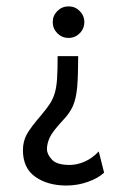

<svg xmlns="http://www.w3.org/2000/svg" viewBox="-20 -427 424 597"><path d="M186.5 149.9Q128.4 149.9 89.8 122.8Q51.3 95.7 51.3 40Q51.3 11.7 64 -10.5Q76.7 -32.7 108.4 -69.3Q125 -88.9 135 -104.2Q145 -119.6 150.4 -137.9Q155.8 -156.2 157.5 -183.1Q159.2 -210 159.2 -252.4H223.1Q223.1 -192.4 220 -156.5Q216.8 -120.6 207 -98.1Q197.3 -75.7 177.2 -54.7Q142.6 -17.6 134.3 1.2Q126 20 126 36.6Q126 52.7 141.4 69.3Q156.7 85.9 196.8 85.9Q218.8 85.9 242.4 75.9Q266.1 65.9 287.1 43.9L303.7 109.9Q285.6 127 253.4 138.4Q221.2 149.9 186.5 149.9ZM193.4 -309.1Q172.9 -309.1 158.4 -323.5Q144 -337.9 144 -358.4Q144 -378.4 158.4 -392.8Q172.9 -407.2 193.4 -407.2Q213.4 -407.2 227.8 -392.8Q242.2 -378.4 242.2 -358.4Q242.2 -337.9 227.8 -323.5Q213.4 -309.1 193.4 -309.1Z"/></svg>

Font: Harmattan
Style: Regular
Weight: 400
Designer: George W. Nuss III and SIL International
Foundry: SIL International
Version: Version 4.000